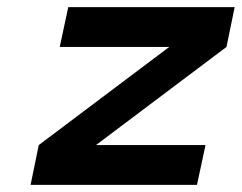

<svg xmlns="http://www.w3.org/2000/svg" viewBox="-20 -520 680 540"><path d="M172 -500 148 -388H456L89 -112L66 0H534L558 -112H250L617 -388L640 -500Z"/></svg>

Font: LT Wave Mono Bold
Style: Italic
Weight: 700
Designer: Daniel Lyons
Version: Version 2.5 (Glyphs App)